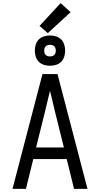

<svg xmlns="http://www.w3.org/2000/svg" viewBox="-20 -1209 640 1229"><path d="M60 0 188 -490 252 -735H348L412 -490L540 0H454L407 -191H193L146 0ZM211 -265H389L333 -490Q325 -525 316.5 -559.5Q308 -594 300 -628Q292 -594 283.5 -559.5Q275 -525 267 -490ZM300 -788Q280 -788 261 -794Q242 -800 228.5 -813.5Q215 -827 209 -846Q203 -865 203 -885Q203 -905 209 -924Q215 -943 228.5 -956.5Q242 -970 261 -976Q280 -982 300 -982Q320 -982 339 -976Q358 -970 371.5 -956.5Q385 -943 391 -924Q397 -905 397 -885Q397 -865 391 -846Q385 -827 371.5 -813.5Q358 -800 339 -794Q320 -788 300 -788ZM300 -848Q308 -848 315 -850Q322 -852 327.5 -857.5Q333 -863 335 -870Q337 -877 337 -885Q337 -893 335 -900Q333 -907 327.5 -912.5Q322 -918 315 -920Q308 -922 300 -922Q292 -922 285 -920Q278 -918 272.5 -912.5Q267 -907 265 -900Q263 -893 263 -885Q263 -877 265 -870Q267 -863 272.5 -857.5Q278 -852 285 -850Q292 -848 300 -848ZM286 -997 233 -1043 368 -1189 432 -1131Z"/></svg>

Font: Iosevka Mono
Style: Regular
Weight: 400
Designer: Belleve Invis
Foundry: Belleve Invis
Version: Version 11.1.1